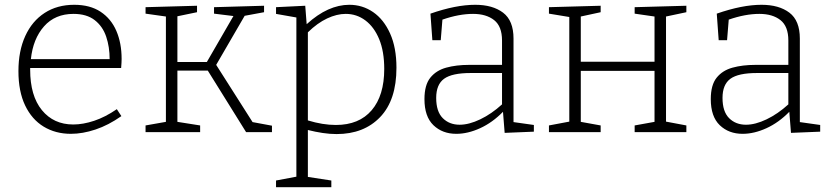

<svg xmlns="http://www.w3.org/2000/svg" viewBox="-20 -552 3468 802"><path d="M276 7Q212 7 162.5 -23Q113 -53 85 -111.5Q57 -170 57 -255Q57 -339 85.5 -401.5Q114 -464 166.5 -498Q219 -532 290 -532Q356 -532 400 -503Q444 -474 466 -423Q488 -372 488 -306Q488 -298 487.5 -289.5Q487 -281 486 -268H106Q106 -265 106 -261Q106 -152 155 -92Q204 -32 286 -32Q327 -32 373.5 -47.5Q420 -63 468 -96L487 -67Q433 -29 379 -11Q325 7 276 7ZM287 -494Q210 -494 164 -442Q118 -390 109 -305H438Q438 -356 423.5 -399Q409 -442 375.5 -468Q342 -494 287 -494Z M588 0V-28L673 -43V-483L588 -495V-522L803 -528V-501L721 -484V-293H844L955 -485L874 -495V-522L1083 -528V-501L1002 -486L883 -281L1035 -42L1116 -27V0H1008L848 -257H721V-43L816 -28V0Z M1133 230V202L1218 186V-479L1133 -494V-522L1255 -528L1261 -451Q1306 -492 1350.5 -512Q1395 -532 1439 -532Q1494 -532 1538.5 -501.5Q1583 -471 1609.5 -412Q1636 -353 1636 -269Q1636 -134 1568 -63Q1500 8 1386 8Q1358 8 1328 3.5Q1298 -1 1266 -9V187L1364 202V230ZM1383 -30Q1480 -30 1532.5 -91.5Q1585 -153 1585 -264Q1585 -337 1564 -388Q1543 -439 1506.5 -466.5Q1470 -494 1424 -494Q1387 -494 1346.5 -475Q1306 -456 1266 -417V-49Q1328 -30 1383 -30Z M2088 3 2081 -85Q2037 -40 1985.5 -16.5Q1934 7 1886 7Q1828 7 1790.5 -29Q1753 -65 1753 -138Q1753 -197 1777.5 -227.5Q1802 -258 1844 -269.5Q1886 -281 1939 -281H2077V-383Q2077 -442 2044 -468Q2011 -494 1956 -494Q1897 -494 1828 -470L1821 -384H1786L1778 -495Q1884 -532 1965 -532Q2038 -532 2081.5 -499Q2125 -466 2125 -391V-42L2210 -30V-2ZM1802 -143Q1802 -86 1829.5 -58.5Q1857 -31 1900 -31Q1939 -31 1986 -53.5Q2033 -76 2077 -116V-247H1946Q1868 -247 1835 -223Q1802 -199 1802 -143Z M2273 0V-28L2358 -44V-481L2273 -495V-522L2489 -528V-501L2406 -483V-294H2714V-483L2631 -495V-522L2847 -528V-501L2762 -483V-44L2847 -28V0H2631V-28L2714 -43V-256H2406V-43L2489 -28V0Z M3284 3 3277 -85Q3233 -40 3181.5 -16.5Q3130 7 3082 7Q3024 7 2986.5 -29Q2949 -65 2949 -138Q2949 -197 2973.5 -227.5Q2998 -258 3040 -269.5Q3082 -281 3135 -281H3273V-383Q3273 -442 3240 -468Q3207 -494 3152 -494Q3093 -494 3024 -470L3017 -384H2982L2974 -495Q3080 -532 3161 -532Q3234 -532 3277.5 -499Q3321 -466 3321 -391V-42L3406 -30V-2ZM2998 -143Q2998 -86 3025.5 -58.5Q3053 -31 3096 -31Q3135 -31 3182 -53.5Q3229 -76 3273 -116V-247H3142Q3064 -247 3031 -223Q2998 -199 2998 -143Z"/></svg>

Font: Bitter Light
Style: Regular
Weight: 300
Designer: Sol Matas, and Bitter project Authors
Foundry: Sol Matas
Version: Version 2.001